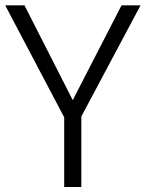

<svg xmlns="http://www.w3.org/2000/svg" viewBox="-20 -727 571 739"><path d="M253.9 -353.5 74.2 -706.5H0L226.6 -276.4L227.1 -274.9V-272.9V-7.3H293V-276.9V-278.8L293.9 -280.3L521 -706.5H447.8L266.1 -353.5L260.3 -341.3Z"/></svg>

Font: Sahel Light
Style: Regular
Weight: 300
Foundry: Saber Rastikerdar (saber.rastikerdar@gmail.com)
Version: Version 3.4.0